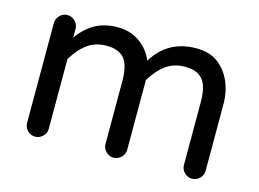

<svg xmlns="http://www.w3.org/2000/svg" viewBox="-76 -641 1048 778"><g transform="rotate(15 448.0 -251.5)"><path d="M825 -320V-39Q825 -21 811.5 -7.5Q798 6 779 6Q761 6 747.5 -7.5Q734 -21 734 -39V-303Q734 -368 711 -396.5Q688 -425 636 -425Q591 -425 558 -402Q525 -379 496 -332V-39Q496 -21 482.5 -7.5Q469 6 450 6Q432 6 418.5 -7.5Q405 -21 405 -39V-303Q405 -368 382 -396.5Q359 -425 307 -425Q262 -425 229 -402Q196 -379 167 -332V-39Q167 -21 153.5 -7.5Q140 6 121 6Q103 6 89.5 -7.5Q76 -21 76 -39V-458Q76 -477 89.5 -490.5Q103 -504 121 -504Q140 -504 153.5 -490.5Q167 -477 167 -458V-422Q198 -465 237.5 -487Q277 -509 332 -509Q384 -509 423.5 -481.5Q463 -454 481 -409Q542 -509 661 -509Q719 -509 754 -481Q788 -455 806.5 -412.5Q825 -370 825 -320Z"/></g></svg>

Font: 寒蝉全圆体
Style: Regular
Weight: 400
Designer: Warren2060
      Designed by Motoya company      

      [Varela Round]
      Joe Prince(Latin component); Avraham Cornf
Foundry: ChillType
Version: Version 3.200